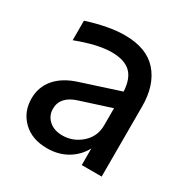

<svg xmlns="http://www.w3.org/2000/svg" viewBox="-139 -689 794 819"><g transform="rotate(30 258.5 -280.0)"><path d="M36.1 -139.2Q36.1 -196.3 71.5 -237.5Q106.9 -278.8 173.8 -299.8L361.8 -360.8Q358.4 -424.3 327.4 -452.6Q296.4 -481 234.9 -481Q167 -481 64 -441.9V-538.1Q169.9 -571.8 247.1 -571.8Q355 -571.8 408.4 -511Q461.9 -450.2 461.9 -345.2V0H363.8V-82Q340.3 -38.1 297.4 -12.9Q254.4 12.2 199.2 12.2Q124.5 12.2 80.3 -30.8Q36.1 -73.7 36.1 -139.2ZM137.2 -147Q137.2 -112.8 162.4 -90.3Q187.5 -67.9 228 -67.9Q281.2 -67.9 321.5 -103.8Q361.8 -139.6 361.8 -194.8V-278.8L212.9 -231Q137.2 -207.5 137.2 -147Z"/></g></svg>

Font: TASA Explorer Medium
Style: Regular
Weight: 500
Designer: Weizhong Zhang
Foundry: Local Remote
Version: Version 1.000;Glyphs 3.1.2 (3151)